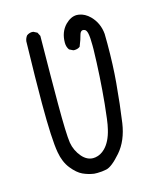

<svg xmlns="http://www.w3.org/2000/svg" viewBox="-108 -800 716 865"><g transform="rotate(-15 250.0 -367.5)"><path d="M238.3 -11.7Q260.3 -11.7 280.8 -16.1Q307.1 -21.5 350.1 -70.8Q393.1 -120.1 404.8 -199.7Q416.5 -280.8 425.3 -380.9Q432.6 -462.4 432.6 -563Q432.6 -585 432.1 -608.4Q427.7 -659.7 393.1 -694.8Q370.1 -717.8 342.3 -722.2Q336.9 -723.1 332 -723.1Q304.7 -723.1 278.8 -697.3Q248.5 -666 248.5 -616.2Q248.5 -596.7 258.8 -582.5L276.4 -573.7Q279.3 -573.2 281.7 -573.2Q297.4 -573.2 308.1 -581.5Q321.3 -613.8 325.7 -632.8Q328.1 -642.1 332.3 -646.2Q336.4 -650.4 341.3 -650.4Q346.2 -650.4 351.1 -647.9Q358.4 -644 361.8 -628.4Q365.7 -609.4 365.7 -573.2Q365.7 -564 365.7 -554.2Q362.8 -429.2 350.6 -303.7Q346.7 -265.1 343 -236.6Q339.4 -208 334.5 -188.5Q321.8 -134.3 293.5 -106Q273.4 -85.9 248.5 -82Q243.2 -81.1 237.8 -81.1Q209 -81.1 186 -107.4Q160.2 -137.7 153.8 -175.8Q147.5 -217.3 147.5 -357.9Q147.5 -467.8 149.9 -674.8L141.1 -691.9L124 -700.7Q121.1 -701.2 116.7 -701.2Q112.3 -701.2 105.7 -699.2Q99.1 -697.3 92.8 -692.4Q84.5 -681.6 82.5 -667.5Q78.1 -489.3 78.1 -378.9Q78.1 -210.4 89.4 -148.4Q97.7 -100.6 122.6 -69.6Q147.5 -38.6 171.9 -27.3Q196.3 -16.1 223.1 -12.2Q230.5 -11.7 238.3 -11.7Z"/></g></svg>

Font: Bakudai
Style: Light
Weight: 300
Version: Version 1.48